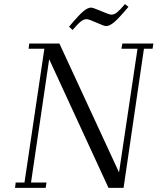

<svg xmlns="http://www.w3.org/2000/svg" viewBox="-20 -914 766 934"><path d="M53.2 0 56.2 -25.9H99.1L195.8 -676.8H119.1L122.1 -702.1H269L559.1 -75.2L648.9 -676.8H570.8L575.2 -702.1H726.1L722.2 -676.8H680.2L581.1 0H507.8L219.2 -626L130.9 -25.9H206.1L202.1 0ZM315.9 -784.2Q364.7 -842.3 386 -859.6Q407.2 -877 422.9 -877Q432.6 -877 472.2 -859.9Q511.7 -842.8 522 -842.8Q535.6 -842.8 549.6 -854Q563.5 -865.2 587.9 -894L605 -880.9Q556.2 -822.8 534.2 -804.9Q512.2 -787.1 496.1 -787.1Q486.3 -787.1 449.2 -804Q412.1 -820.8 400.9 -820.8Q387.2 -820.8 372.3 -808.8Q357.4 -796.9 333 -768.1Z"/></svg>

Font: Dehuti Alt
Style: Italic
Weight: 400
Version: Version 1.2